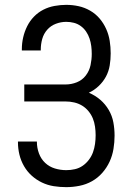

<svg xmlns="http://www.w3.org/2000/svg" viewBox="-20 -763 540 791"><path d="M253 8Q227 8 201.5 4Q176 0 153 -11Q130 -22 111 -39Q92 -56 79 -78.5Q66 -101 60 -126Q54 -151 54 -176V-180H132V-178Q132 -154 140.5 -131Q149 -108 166 -92Q183 -76 206 -69Q229 -62 253 -62Q271 -62 288.5 -66Q306 -70 320.5 -80Q335 -90 346 -104.5Q357 -119 363 -135.5Q369 -152 371.5 -170Q374 -188 374 -206Q374 -223 371.5 -241Q369 -259 362.5 -275Q356 -291 344.5 -305Q333 -319 318 -328Q303 -337 285.5 -341Q268 -345 250 -345H80V-415H250Q274 -415 296.5 -424Q319 -433 333.5 -452Q348 -471 353 -494.5Q358 -518 358 -541Q358 -557 356 -573Q354 -589 349 -604Q344 -619 335 -632.5Q326 -646 313 -655.5Q300 -665 284.5 -669Q269 -673 253 -673Q231 -673 210 -665Q189 -657 174.5 -640.5Q160 -624 154 -602.5Q148 -581 148 -559V-555H70V-561Q70 -585 75.5 -609Q81 -633 92 -655Q103 -677 120 -694.5Q137 -712 158.5 -723Q180 -734 204.5 -738.5Q229 -743 253 -743Q279 -743 304 -737.5Q329 -732 351.5 -719Q374 -706 390.5 -686.5Q407 -667 417.5 -643.5Q428 -620 432 -594.5Q436 -569 436 -543Q436 -518 432 -493.5Q428 -469 416.5 -447.5Q405 -426 386.5 -408.5Q368 -391 346 -381Q372 -370 393 -352Q414 -334 428 -310Q442 -286 447 -259Q452 -232 452 -204Q452 -177 447.5 -149.5Q443 -122 431.5 -97Q420 -72 401.5 -51Q383 -30 359 -16.5Q335 -3 307.5 2.5Q280 8 253 8Z"/></svg>

Font: Iosevka Fixed
Style: Regular
Weight: 400
Monospace: yes
Designer: Belleve Invis
Foundry: Belleve Invis
Version: Version 33.2.4